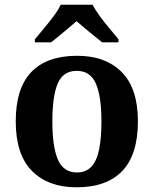

<svg xmlns="http://www.w3.org/2000/svg" viewBox="-20 -786 654 816"><path d="M304.9 10Q184.8 10 115.8 -59.6Q46.9 -129.2 46.9 -270.2Q46.9 -410.7 113 -479.8Q179.2 -548.9 308.1 -548.9Q428.2 -548.9 497.1 -479.8Q566.1 -410.7 566.1 -270.2Q566.1 -129.2 499.9 -59.6Q433.8 10 304.9 10ZM307 -53Q345.4 -53 368.4 -77.7Q391.5 -102.3 401.3 -150.9Q411.1 -199.6 411.1 -270.2Q411.1 -377.5 387.3 -431.2Q363.5 -484.9 305.9 -484.9Q248.4 -484.9 225.4 -431.2Q202.5 -377.5 202.5 -270.3Q202.5 -163.1 225.9 -108.1Q249.4 -53 307 -53ZM128.1 -619Q144.1 -638 165.7 -664Q187.4 -690 207.7 -717Q228 -744 238 -766H373.6Q384.6 -744 404.4 -717Q424.2 -690 446.4 -664Q468.5 -638 483.5 -619V-606H414.3Q400.5 -617 380.4 -633.2Q360.4 -649.3 340.3 -666.1Q320.3 -682.9 305.3 -696Q290.3 -682.9 270.3 -666.1Q250.2 -649.3 231 -633.2Q211.7 -617 197.3 -606H128.1Z"/></svg>

Font: Noto Serif Ethiopic
Style: Regular
Weight: 400
Designer: Monotype Design Team
Foundry: Monotype Imaging Inc.
Version: Version 2.102